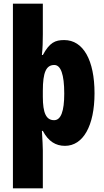

<svg xmlns="http://www.w3.org/2000/svg" viewBox="-20 -780 564 1040"><path d="M492 -275C492 -454 431 -563 328 -563C279 -563 249 -550 212 -482H207C211 -519 212 -556 212 -594V-760H50V240H212V35C212 14 210 -21 207 -71H212C242 -14 282 10 332 10C430 10 492 -98 492 -275ZM328 -273C328 -177 310 -129 273 -129C230 -129 212 -168 212 -256V-288C212 -388 230 -428 274 -428C309 -428 328 -378 328 -273Z"/></svg>

Font: Noto Sans Oriya ExtCond Blk
Style: Regular
Weight: 900
Width: 2
Designer: Amélie Bonet and Sol Matas
Foundry: Google LLC
Version: Version 2.006